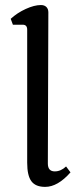

<svg xmlns="http://www.w3.org/2000/svg" viewBox="-20 -729 312 762"><path d="M259.8 -44.9 242.2 -68.4Q221.7 -48.8 197.3 -48.8Q169.9 -48.8 169.9 -80.1L171.9 -679.7Q171.9 -693.4 164.1 -701.2Q156.2 -709 142.6 -709Q116.2 -709 82 -693.4Q47.9 -677.7 22.5 -654.3L31.2 -630.9H70.3Q87.9 -630.9 87.9 -611.3V-83Q87.9 -32.2 104.5 -9.8Q121.1 12.7 159.2 12.7Q209 12.7 259.8 -44.9Z"/></svg>

Font: Kurale
Style: Regular
Weight: 400
Version: 1.0; ttfautohint (v1.3)